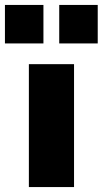

<svg xmlns="http://www.w3.org/2000/svg" viewBox="-59 -758 416 778"><path d="M58 0V-498H241V0ZM181 -582V-738H337V-582ZM-39 -582V-738H117V-582Z"/></svg>

Font: Nunito Sans 10pt Black
Style: Regular
Weight: 900
Designer: Vernon Adams
Foundry: Vernon Adams
Version: Version 3.101;gftools[0.9.27]